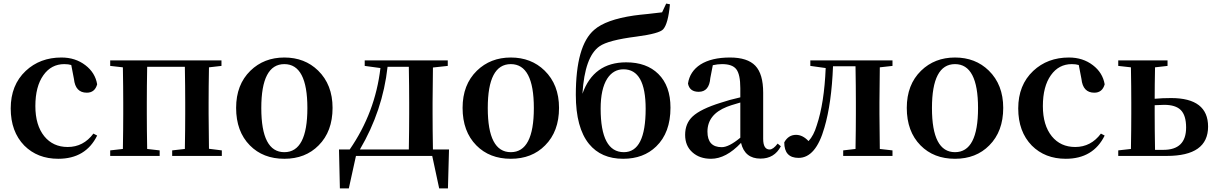

<svg xmlns="http://www.w3.org/2000/svg" viewBox="-20 -873 6809 1075"><path d="M379 -509Q363 -514 340 -514Q267 -514 223 -452Q178 -389 178 -279Q178 -172 228 -110Q277 -50 359 -50Q447 -50 503 -125L524 -114Q460 16 306 16Q190 16 116 -58Q40 -136 40 -266Q40 -397 124 -476Q204 -551 324 -551Q402 -551 458 -508Q513 -466 524 -401Q511 -354 466 -354Q402 -354 394 -431Z M1222 -31V0H944V-31L1015 -39Q1017 -153 1017 -235V-300Q1017 -385 1015 -499H804Q802 -385 802 -300V-235Q802 -153 804 -39L874 -31V0H597V-31L668 -39Q670 -153 670 -235V-300Q670 -382 668 -496L597 -504V-535H1220V-504L1150 -496Q1148 -382 1148 -300V-235Q1148 -154 1150 -40Z M1379 -59Q1302 -137 1302 -269Q1302 -399 1382 -477Q1458 -551 1572 -551Q1686 -551 1761 -478Q1842 -399 1842 -269Q1842 -137 1764 -59Q1690 16 1572 16Q1453 16 1379 -59ZM1701 -268Q1701 -514 1572 -514Q1443 -514 1443 -268Q1443 -21 1572 -21Q1701 -21 1701 -268Z M2269 -36Q2271 -150 2271 -235V-300Q2271 -385 2269 -499H2150Q2123 -254 1995 -36ZM2494 -36 2488 182H2439L2400 0H1973L1933 182H1883L1878 -36H1938Q2081 -243 2110 -492L2022 -504V-535H2487V-504L2404 -495Q2402 -381 2402 -300V-235Q2402 -150 2404 -36Z M2647 -59Q2570 -137 2570 -269Q2570 -399 2650 -477Q2726 -551 2840 -551Q2954 -551 3029 -478Q3110 -399 3110 -269Q3110 -137 3032 -59Q2958 16 2840 16Q2721 16 2647 -59ZM2969 -268Q2969 -514 2840 -514Q2711 -514 2711 -268Q2711 -21 2840 -21Q2969 -21 2969 -268Z M3595 -264Q3595 -485 3471 -485Q3414 -485 3380 -433Q3343 -375 3343 -265Q3343 -21 3473 -21Q3595 -21 3595 -264ZM3731 -849Q3721 -740 3693 -709Q3672 -685 3543 -668Q3385 -648 3337 -614Q3254 -557 3241 -348Q3303 -524 3486 -524Q3600 -524 3666 -459Q3734 -392 3734 -270Q3734 -130 3654 -53Q3583 16 3469 16Q3346 16 3278 -67Q3204 -158 3204 -342Q3204 -618 3307 -706Q3372 -763 3529 -786Q3557 -790 3609 -795L3687 -804L3710 -853Z M4125 -299Q4063 -281 4050 -275Q3941 -232 3941 -136Q3941 -49 4021 -49Q4061 -49 4125 -102ZM4352 -54Q4316 15 4238 15Q4150 15 4129 -73Q4045 16 3961 16Q3897 16 3857 -20Q3816 -56 3816 -118Q3816 -182 3858 -221Q3903 -263 4016 -298Q4063 -314 4125 -328V-379Q4125 -457 4102 -486Q4080 -514 4023 -514Q3998 -514 3971 -508L3957 -436Q3951 -359 3892 -359Q3841 -359 3832 -405Q3842 -473 3902 -512Q3964 -551 4067 -551Q4165 -551 4209 -505Q4253 -459 4253 -354V-96Q4253 -36 4289 -36Q4309 -36 4334 -69Z M4906 -496Q4904 -382 4904 -300V-235Q4904 -153 4906 -39L4977 -31V0H4701V-31L4770 -39Q4772 -153 4772 -235V-300Q4772 -388 4770 -502H4644Q4636 -295 4596 -159Q4548 11 4451 11Q4371 11 4371 -76Q4394 -118 4437 -118Q4474 -118 4507 -83Q4536 -114 4553 -171Q4595 -296 4603 -492L4517 -504V-535H4977V-504Z M5134 -59Q5057 -137 5057 -269Q5057 -399 5137 -477Q5213 -551 5327 -551Q5441 -551 5516 -478Q5597 -399 5597 -269Q5597 -137 5519 -59Q5445 16 5327 16Q5208 16 5134 -59ZM5456 -268Q5456 -514 5327 -514Q5198 -514 5198 -268Q5198 -21 5327 -21Q5456 -21 5456 -268Z M6020 -509Q6004 -514 5981 -514Q5908 -514 5864 -452Q5819 -389 5819 -279Q5819 -172 5869 -110Q5918 -50 6000 -50Q6088 -50 6144 -125L6165 -114Q6101 16 5947 16Q5831 16 5757 -58Q5681 -136 5681 -266Q5681 -397 5765 -476Q5845 -551 5965 -551Q6043 -551 6099 -508Q6154 -466 6165 -401Q6152 -354 6107 -354Q6043 -354 6035 -431Z M6494 -34Q6621 -34 6621 -159Q6621 -227 6591 -257Q6562 -286 6498 -286Q6481 -286 6445 -284V-235Q6445 -148 6447 -34ZM6447 -496Q6445 -394 6445 -320Q6488 -324 6537 -324Q6744 -324 6744 -164Q6744 0 6513 0H6241V-31L6312 -39Q6314 -153 6314 -235V-300Q6314 -382 6312 -496L6241 -504V-535H6517V-504Z"/></svg>

Font: Source Han Serif JP
Style: Bold
Weight: 700
Designer: Ryoko NISHIZUKA  (kana & ideographs); Frank Grießhammer (Latin, Greek & Cyrillic); Wenlong ZHANG  (bopomofo); Sandoll Co
Foundry: Adobe Systems Incorporated
Version: Version 1.000;PS 1;hotconv 16.6.53;makeotf.lib2.5.65590